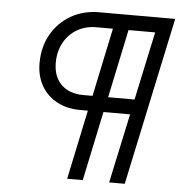

<svg xmlns="http://www.w3.org/2000/svg" viewBox="-51 -749 749 797"><g transform="rotate(5 323.5 -350.0)"><path d="M258 0 319 -289H288Q232 -289 190 -311.5Q148 -334 125 -374.5Q102 -415 102 -468Q102 -536 131.5 -588Q161 -640 212.5 -670Q264 -700 330 -700H647L498 0H433L495 -289H384L323 0ZM398 -352H508L569 -637H458ZM294 -352H333L393 -637H324Q279 -637 244 -616.5Q209 -596 189 -559.5Q169 -523 169 -476Q169 -418 202.5 -385Q236 -352 294 -352Z"/></g></svg>

Font: Red Hat Text
Style: Italic
Weight: 400
Italic angle: -12°
Designer: Pentagram, MCKL
Foundry: Pentagram, MCKL
Version: Version 1.023